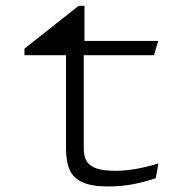

<svg xmlns="http://www.w3.org/2000/svg" viewBox="-20 -644 660 675"><path d="M274.5 -470.5V-122.5Q274.5 -94.5 284.5 -77.5Q294.5 -60.5 318.8 -52Q343 -43.5 385.5 -43.5Q423.5 -43.5 463.8 -51.2Q504 -59 537 -69.5L527.5 -17.5Q489.5 -4.5 448.2 3.5Q407 11.5 359.5 11.5Q303 11.5 270.8 -2.8Q238.5 -17 225.2 -46.2Q212 -75.5 212 -124V-470.5ZM536 -500 521.5 -450H66V-473L256.5 -623.5H277V-484.5L228 -500Z"/></svg>

Font: Monaspace Argon Var ExtraLight
Style: Regular
Weight: 200
Designer: Riley Cran and the Lettermatic Team
Version: Version 1.200 (Monaspace Argon Var)